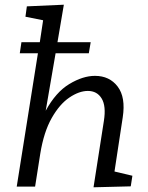

<svg xmlns="http://www.w3.org/2000/svg" viewBox="-20 -792 629 815"><path d="M377 3 421 -279Q431 -342 411.5 -374Q392 -406 353 -406Q316 -406 274.5 -378Q233 -350 199.5 -291Q166 -232 151 -140L129 0H51L141 -566H64L71 -613H149L163 -706L88 -721L94 -765L251 -772L224 -613H365L357 -566H216L174 -322Q217 -401 274.5 -435.5Q332 -470 383 -470Q445 -470 479.5 -424.5Q514 -379 501 -294L466 -64L542 -46L535 -1Z"/></svg>

Font: Bitter
Style: Italic
Weight: 400
Italic angle: -9°
Designer: Sol Matas, and Bitter project Authors
Foundry: Sol Matas
Version: Version 2.001